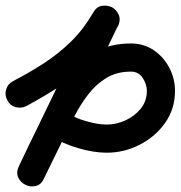

<svg xmlns="http://www.w3.org/2000/svg" viewBox="-33 -618 648 689"><path d="M61 -237Q42 -228 22 -234Q2 -240 -7 -259Q-17 -277 -11 -297Q-5 -317 14 -327Q74 -358 126 -392Q178 -426 222 -469Q266 -512 301 -572Q313 -594 332.5 -597Q352 -600 369 -592Q385 -583 393 -565Q401 -547 390 -525Q324 -388 258 -251.5Q192 -115 125 22Q114 45 94.5 49.5Q75 54 58 45Q41 37 32.5 19Q24 1 35 -22Q52 -58 69.5 -94.5Q87 -131 105 -167Q130 -221 160 -273Q190 -325 228.5 -368Q267 -411 318 -436.5Q369 -462 437 -462Q483 -462 518.5 -438Q554 -414 574.5 -375Q595 -336 595 -292Q595 -227 559.5 -177Q524 -127 468 -98.5Q412 -70 350 -70Q303 -70 247 -86.5Q191 -103 152 -129Q135 -141 130.5 -161.5Q126 -182 138 -199Q150 -216 170.5 -220.5Q191 -225 208 -213Q235 -195 276.5 -183Q318 -171 350 -171Q384 -171 417 -186Q450 -201 472 -228Q494 -255 494 -292Q494 -316 479 -338.5Q464 -361 437 -361Q387 -361 350 -339Q313 -317 285 -281Q257 -245 235.5 -203.5Q214 -162 196 -123Q178 -87 160.5 -50.5Q143 -14 125 22Q115 45 95 49.5Q75 54 58 45Q41 37 32.5 19Q24 1 35 -22Q101 -159 167 -295.5Q233 -432 300 -569Q310 -591 330 -594.5Q350 -598 367 -589Q384 -579 392.5 -561Q401 -543 389 -522Q349 -453 299 -402.5Q249 -352 189 -313Q129 -274 61 -237Q61 -237 61 -237Q61 -237 61 -237Z"/></svg>

Font: FRB American Cursive Ultra
Style: Bold Italic
Weight: 1000
Italic angle: -25°
Version: Version 2.0;Modular Font Editor K font №1